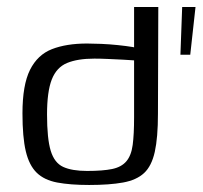

<svg xmlns="http://www.w3.org/2000/svg" viewBox="-20 -525 577 547"><path d="M44 -202Q44 -283 65.5 -326Q87 -369 128 -385Q169 -401 228 -401Q245 -401 268.5 -400Q292 -399 316 -396.5Q340 -394 358 -391Q376 -388 383 -385L362 -375V-505H431L430 -201Q430 -133 421 -92.5Q412 -52 390.5 -32Q369 -12 330.5 -5Q292 2 234 2Q180 2 143 -5Q106 -12 84.5 -33Q63 -54 53.5 -94Q44 -134 44 -202ZM228 -38Q273 -38 299.5 -43.5Q326 -49 340 -65.5Q354 -82 358 -112Q362 -142 362 -191V-353Q351 -354 330.5 -355Q310 -356 288 -357Q266 -358 249 -358Q201 -358 171 -345.5Q141 -333 127.5 -298.5Q114 -264 114 -199Q114 -130 124.5 -95.5Q135 -61 160 -49.5Q185 -38 228 -38ZM494 -369 499 -505H537L522 -369Z"/></svg>

Font: Genos Thin
Style: Regular
Weight: 400
Version: Version 1.010